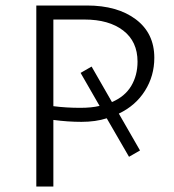

<svg xmlns="http://www.w3.org/2000/svg" viewBox="-20 -678 633 698"><path d="M412 -265 489 -131 449 -108 368 -248Q328 -235 276 -235Q227 -235 174 -242V0H112V-658H296Q407 -658 474 -607.5Q541 -557 541 -468Q541 -402 507 -348Q473 -294 412 -265ZM342 -293 273 -413 313 -436 387 -307Q434 -327 457 -365.5Q480 -404 480 -454Q480 -527 428 -567Q376 -607 287 -607H174V-292Q220 -286 272 -286Q313 -286 342 -293Z"/></svg>

Font: Ysabeau SC Semilight
Style: Regular
Weight: 300
Designer: Christian Thalmann (Catharsis Fonts)
Version: Version 0.003